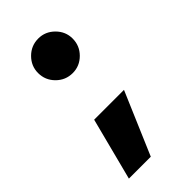

<svg xmlns="http://www.w3.org/2000/svg" viewBox="-197 -551 719 719"><g transform="rotate(-45 163.0 -191.5)"><path d="M162 -314Q124 -314 97 -341Q70 -368 70 -406Q70 -443 97 -470Q124 -497 162 -497Q199 -497 226 -470Q253 -443 253 -406Q253 -368 226 -341Q199 -314 162 -314ZM31 114 95 -134H253L147 114Z"/></g></svg>

Font: Figtree ExtraBold
Style: Regular
Weight: 800
Designer: Erik Kennedy
Foundry: Erik Kennedy
Version: Version 2.002